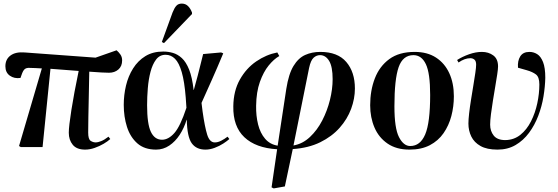

<svg xmlns="http://www.w3.org/2000/svg" viewBox="-20 -819 3105 1069"><path d="M454 14Q407 14 385 -13Q363 -40 363 -80Q363 -115 377.5 -207Q392 -299 418 -424Q380 -427 339.5 -430Q299 -433 261 -436L217 0H96L86 -6L213 -438Q194 -439 176.5 -440Q159 -441 144 -441Q127 -442 117.5 -434Q108 -426 100 -402L94 -385Q60 -380 35 -397.5Q10 -415 10 -450Q10 -489 38.5 -510Q67 -531 117 -527L512 -498L629 -539Q640 -530 650 -516Q660 -502 660 -483Q660 -450 639 -432Q618 -414 587 -414Q574 -414 544.5 -415.5Q515 -417 477 -420Q476 -357 474.5 -290.5Q473 -224 472 -168Q471 -112 471 -81Q471 -44 484.5 -35Q498 -26 514 -26Q524 -26 542.5 -33Q561 -40 584 -58L594 -45Q580 -32 557 -18.5Q534 -5 507 4.5Q480 14 454 14Z M849 14Q784 14 744.5 -21Q705 -56 687 -112.5Q669 -169 669 -235Q669 -290 681.5 -342.5Q694 -395 721 -438Q748 -481 789.5 -506.5Q831 -532 889 -532Q916 -532 942.5 -524.5Q969 -517 992.5 -495.5Q1016 -474 1033 -431.5Q1050 -389 1058 -318H1059Q1072 -365 1081 -398.5Q1090 -432 1096.5 -460Q1103 -488 1111 -518L1211 -527L1223 -522Q1188 -438 1160 -375.5Q1132 -313 1102 -246L1108 -198Q1120 -113 1133.5 -69.5Q1147 -26 1176 -26Q1193 -26 1211.5 -35.5Q1230 -45 1247 -58L1257 -45Q1245 -34 1223.5 -20Q1202 -6 1175.5 4Q1149 14 1124 14Q1073 14 1047.5 -21.5Q1022 -57 1020 -152H1019Q1005 -106 980.5 -68.5Q956 -31 922.5 -8.5Q889 14 849 14ZM882 -41Q918 -41 951 -78.5Q984 -116 1018 -219L1014 -277Q1007 -365 992 -417Q977 -469 954.5 -491.5Q932 -514 902 -514Q869 -514 849 -487.5Q829 -461 818 -419Q807 -377 803 -328Q799 -279 799 -233Q799 -129 820 -85Q841 -41 882 -41ZM893 -579 881 -585 941 -750Q951 -775 962 -787Q973 -799 992 -799Q1013 -799 1027 -785Q1041 -771 1049 -749V-741Z M1504 230 1492 224 1523 12Q1404 5 1340.5 -55Q1277 -115 1279 -227Q1280 -313 1315.5 -376Q1351 -439 1406.5 -477Q1462 -515 1524 -527L1535 -507Q1505 -490 1476 -454.5Q1447 -419 1427 -363Q1407 -307 1406 -230Q1405 -174 1417 -126Q1429 -78 1456 -46.5Q1483 -15 1526 -8L1574 -324Q1587 -407 1614 -451.5Q1641 -496 1679 -513Q1717 -530 1763 -530Q1860 -530 1908 -474Q1956 -418 1956 -326Q1956 -270 1935 -213Q1914 -156 1871 -107.5Q1828 -59 1763 -27Q1698 5 1610 11L1566 219ZM1614 -9Q1665 -18 1705.5 -56Q1746 -94 1774 -148Q1802 -202 1817 -262.5Q1832 -323 1832 -378Q1832 -448 1812.5 -480Q1793 -512 1762 -512Q1742 -512 1726 -497.5Q1710 -483 1701 -441Z M2260 14Q2187 14 2138 -19.5Q2089 -53 2065 -109Q2041 -165 2041 -233Q2041 -315 2067 -382.5Q2093 -450 2147.5 -490Q2202 -530 2289 -530Q2359 -530 2407.5 -498.5Q2456 -467 2481.5 -411.5Q2507 -356 2507 -283Q2507 -226 2493 -173Q2479 -120 2449.5 -77.5Q2420 -35 2373 -10.5Q2326 14 2260 14ZM2264 -6Q2320 -6 2347.5 -71Q2375 -136 2375 -290Q2375 -412 2351 -462Q2327 -512 2282 -512Q2223 -512 2199.5 -445Q2176 -378 2176 -227Q2176 -105 2201.5 -55.5Q2227 -6 2264 -6Z M2750 14Q2691 14 2655.5 -6Q2620 -26 2604 -59Q2588 -92 2588 -131Q2588 -153 2592 -188Q2596 -223 2602.5 -263.5Q2609 -304 2615.5 -343.5Q2622 -383 2626.5 -413.5Q2631 -444 2631 -459Q2631 -479 2621.5 -487Q2612 -495 2599 -495Q2567 -495 2533 -471L2525 -485Q2555 -504 2592 -517Q2629 -530 2663 -530Q2700 -530 2726.5 -510.5Q2753 -491 2753 -449Q2753 -435 2748.5 -405.5Q2744 -376 2737.5 -337.5Q2731 -299 2724.5 -259Q2718 -219 2713.5 -183.5Q2709 -148 2709 -125Q2709 -89 2729 -64Q2749 -39 2794 -39Q2842 -40 2877.5 -68.5Q2913 -97 2936.5 -143.5Q2960 -190 2971.5 -244Q2983 -298 2983 -349Q2983 -390 2964 -404.5Q2945 -419 2913 -428L2864 -442Q2861 -480 2876.5 -505Q2892 -530 2928 -530Q2951 -530 2971 -517.5Q2991 -505 3003.5 -473.5Q3016 -442 3016 -386Q3015 -337 3006 -282Q2997 -227 2977 -174.5Q2957 -122 2925.5 -79.5Q2894 -37 2850.5 -11.5Q2807 14 2750 14Z"/></svg>

Font: Literata 72pt SemiBold
Style: Italic
Weight: 600
Italic angle: -2°
Designer: Latin by Veronika Burian and Jose Scaglione. Greek by Irene Vlachou. Cyrillic by Vera Evstafieva
Foundry: TypeTogether
Version: Version 3.002